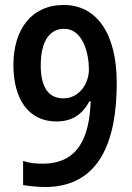

<svg xmlns="http://www.w3.org/2000/svg" viewBox="-20 -743 530 773"><path d="M450 -409C450 -614 365 -723 237 -723C106 -723 34 -624 34 -481C34 -344 95 -254 207 -254C275 -254 313 -286 340 -335H345C340 -190 295 -84 151 -84C122 -84 96 -87 73 -95V2C95 6 135 10 161 10C381 10 450 -175 450 -409ZM238 -627C314 -627 338 -528 338 -463C338 -408 300 -347 235 -347C179 -347 144 -387 144 -479C144 -582 183 -627 238 -627Z"/></svg>

Font: Noto Sans Sinhala UI Condensed SemiBold
Style: Regular
Weight: 600
Width: 3
Designer: Jelle Bosma - Monotype Design Team
Foundry: Monotype Imaging Inc.
Version: Version 2.006